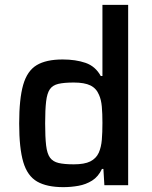

<svg xmlns="http://www.w3.org/2000/svg" viewBox="-20 -763 627 791"><path d="M241 8Q173 8 133 -15Q93 -38 76 -95Q59 -152 59 -254Q59 -356 75.5 -413.5Q92 -471 131 -494.5Q170 -518 238 -518Q292 -518 332.5 -504Q373 -490 395 -450H402V-743H508V0H410L406 -67H400Q385 -35 359.5 -19Q334 -3 303 2.5Q272 8 241 8ZM284 -86Q328 -86 352 -98Q376 -110 387 -134Q397 -157 399.5 -187Q402 -217 402 -257Q402 -295 399.5 -323.5Q397 -352 388 -372Q377 -399 352.5 -411Q328 -423 284 -423Q244 -423 220.5 -417.5Q197 -412 185.5 -395.5Q174 -379 170 -345Q166 -311 166 -255Q166 -198 170 -164Q174 -130 186 -113.5Q198 -97 221.5 -91.5Q245 -86 284 -86Z"/></svg>

Font: Saira Medium
Style: Regular
Weight: 500
Designer: Hector Gatti with collaboration of the Omnibus-Type team
Foundry: Omnibus-Type
Version: Version 1.100; ttfautohint (v1.8.3)